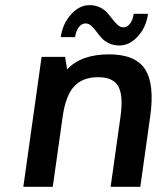

<svg xmlns="http://www.w3.org/2000/svg" viewBox="-20 -719 620 739"><path d="M238.3 -452.1Q292.5 -509.8 399.9 -509.8Q500.5 -509.8 538.1 -452.9Q575.7 -396 558.1 -270L520 0H405.8L443.8 -270Q455.1 -351.1 435.3 -386.5Q415.5 -421.9 358.4 -421.9Q297.4 -421.9 264.9 -386Q232.4 -350.1 221.2 -270L183.1 0H69.8L140.1 -500H230.5ZM213.9 -576.2Q221.2 -627.9 253.4 -663.6Q285.6 -699.2 324.2 -699.2Q347.2 -699.2 365 -690.4Q382.8 -681.6 393.8 -668.9Q404.8 -656.2 414.1 -643.8Q423.3 -631.3 433.6 -622.6Q443.8 -613.8 455.1 -613.8Q469.2 -613.8 480.2 -627.7Q491.2 -641.6 494.6 -666H549.8Q542.5 -613.8 510.5 -578.9Q478.5 -543.9 439.5 -543.9Q416.5 -543.9 398.7 -552.7Q380.9 -561.5 369.9 -574Q358.9 -586.4 349.9 -598.9Q340.8 -611.3 330.8 -620.1Q320.8 -628.9 309.6 -628.9Q294.9 -628.9 283.7 -615Q272.5 -601.1 269 -576.2Z"/></svg>

Font: Fivo Sans Med
Style: Regular
Weight: 450
Designer: Alexander Slobzheninov
Foundry: Alexander Slobzheninov
Version: 1.0